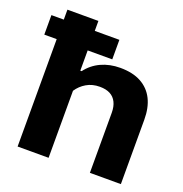

<svg xmlns="http://www.w3.org/2000/svg" viewBox="-151 -845 917 961"><g transform="rotate(20 308.0 -364.5)"><path d="M46 0V-729H211V-464H218Q248 -504 293.5 -525Q339 -546 395 -546Q462 -546 506.5 -521.5Q551 -497 573.5 -452Q596 -407 596 -343V0H431V-320Q431 -353 419.5 -376Q408 -399 386 -410.5Q364 -422 331 -422Q291 -422 260.5 -404Q230 -386 211 -357V0ZM-20 -572V-676H342V-572Z"/></g></svg>

Font: Hubot Sans
Style: Bold
Weight: 700
Designer: Deni Anggara
Foundry: GitHub, Inc., Subsidiary of Microsoft Corporation
Version: Version 2.000